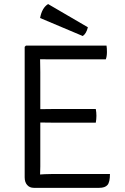

<svg xmlns="http://www.w3.org/2000/svg" viewBox="-20 -902 602 922"><path d="M173.5 -102.5 172.5 -64V0H142.5Q122.5 0 110.5 -13.5Q98.5 -27 98.5 -50.5V-677L104.5 -683H172.5V-620L173.5 -555.5ZM147 -377.5 233 -378.5H440Q443 -362.5 443 -346Q443 -330 440 -313H233L147 -314ZM488 -617Q343.5 -617 259.8 -617Q176 -617 147 -618V-683H491.5Q493.5 -671.5 493.5 -652Q493.5 -631 488 -617ZM147 -62.5Q199 -66.5 234 -66.5H508Q508 -27.5 496.2 -13.8Q484.5 0 456.5 0H147ZM211 -882.5Q181.5 -864.5 172.5 -815.5L377.5 -729Q394.5 -740.5 402 -771Z"/></svg>

Font: Signika-CLs Light
Style: CLs-Regular
Weight: 300
Version: Version 2.003;gftools[0.9.32]